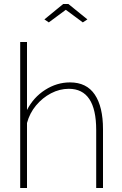

<svg xmlns="http://www.w3.org/2000/svg" viewBox="-20 -940 610 960"><path d="M495 0H461V-290Q461 -496 324 -496Q278 -496 235 -473.5Q192 -451 160 -412.5Q128 -374 115 -325V0H81V-730H115V-390Q147 -453 205.5 -490.5Q264 -528 330 -528Q413 -528 454 -467Q495 -406 495 -294ZM202 -843 296 -920H322L417 -843L394 -828L309 -891L224 -828Z"/></svg>

Font: Raleway ExtraLight
Style: Regular
Weight: 200
Designer: Matt McInerney, Pablo Impallari, Rodrigo Fuenzalida
Foundry: Matt McInerney, Pablo Impallari, Rodrigo Fuenzalida
Version: Version 4.026